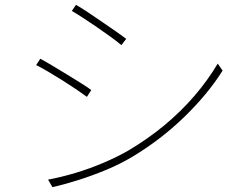

<svg xmlns="http://www.w3.org/2000/svg" viewBox="-20 -765 1040 791"><path d="M293 -745Q313 -734 342 -714.5Q371 -695 402.5 -673.5Q434 -652 460.5 -633.5Q487 -615 500 -605L480 -579Q465 -592 439 -611Q413 -630 382.5 -651Q352 -672 323.5 -690.5Q295 -709 276 -720ZM178 -25Q232 -35 290.5 -52.5Q349 -70 405.5 -94Q462 -118 509 -145Q590 -193 658 -249.5Q726 -306 781 -370Q836 -434 877 -503L897 -474Q836 -377 739 -283Q642 -189 525 -119Q475 -89 417 -65Q359 -41 302 -23Q245 -5 196 6ZM146 -523Q165 -513 195 -495Q225 -477 257 -457.5Q289 -438 316 -421Q343 -404 356 -394L338 -366Q322 -378 295.5 -396Q269 -414 238 -433.5Q207 -453 178 -470Q149 -487 129 -497Z"/></svg>

Font: Noto Sans KR Thin
Style: Regular
Weight: 100
Designer: Ryoko NISHIZUKA 西塚涼子 (kana, bopomofo & ideographs); Paul D. Hunt (Latin, Greek & Cyrillic); Sandoll Communications 산돌커뮤니
Foundry: Adobe
Version: Version 2.004-H2;hotconv 1.0.118;makeotfexe 2.5.65603